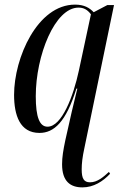

<svg xmlns="http://www.w3.org/2000/svg" viewBox="-20 -566 530 832"><path d="M337 246C386 246 426 220 457 187L452 179C428 201 402 224 370 224C343 224 334 207 334 168C334 143 337 115 346 74L474 -544H445L386 -513C368 -532 345 -546 305 -546C142 -546 41 -315 41 -155C41 -67 66 10 151 10C214 10 266 -37 311 -182H315C298 -114 285 -57 263 42C254 85 249 115 249 146C249 220 285 246 337 246ZM186 -17C152 -17 135 -57 135 -149C135 -326 218 -533 320 -533C342 -533 358 -525 374 -504L322 -261C298 -149 248 -17 186 -17Z"/></svg>

Font: Noto Serif Display ExtraCondensed Medium
Style: Italic
Weight: 500
Width: 2
Italic angle: -12°
Designer: Monotype Design Team
Foundry: Monotype Imaging Inc.
Version: Version 2.009